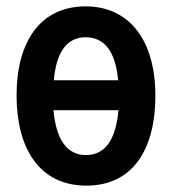

<svg xmlns="http://www.w3.org/2000/svg" viewBox="-20 -573 540 603"><path d="M251 10C400 10 468 -108 468 -272C468 -452 382 -553 249 -553C107 -553 32 -443 32 -273C32 -107 104 10 251 10ZM249 -456C308 -456 343 -411 351 -321H149C157 -411 191 -456 249 -456ZM250 -86C190 -86 156 -135 148 -227H352C344 -134 310 -86 250 -86Z"/></svg>

Font: Noto Sans Mono ExtraCondensed SemiBold
Style: Regular
Weight: 600
Width: 2
Designer: Monotype Design Team
Foundry: Monotype Imaging Inc.
Version: Version 2.014